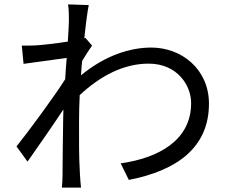

<svg xmlns="http://www.w3.org/2000/svg" viewBox="-20 -814 1040 872"><path d="M293 -720C293 -709 291 -672 288 -625C236 -617 177 -610 144 -608C120 -607 101 -606 79 -607L87 -524C150 -533 237 -545 283 -551C280 -519 278 -486 276 -454C226 -375 111 -219 55 -149L105 -80C153 -148 219 -243 268 -317C268 -301 267 -287 267 -277C265 -168 265 -117 264 -21C264 -5 263 24 261 38H348C346 20 344 -5 343 -23C338 -112 339 -173 339 -264C339 -300 340 -340 342 -382C433 -467 539 -525 655 -525C787 -525 848 -424 848 -347C849 -175 697 -96 528 -72L565 3C783 -39 930 -144 929 -345C928 -500 805 -598 667 -598C572 -598 458 -563 348 -472C349 -494 351 -516 353 -537C368 -562 385 -589 398 -607L368 -642C366 -641 365 -641 363 -640C370 -710 378 -766 383 -791L289 -794C293 -769 293 -742 293 -720Z"/></svg>

Font: Source Han Sans TC
Style: Regular
Weight: 400
Designer: Ryoko NISHIZUKA 西塚涼子 (kana, bopomofo & ideographs); Paul D. Hunt (Latin, Greek & Cyrillic); Sandoll Communications 산돌커뮤니
Foundry: Adobe
Version: Version 2.002;hotconv 1.0.116;makeotfexe 2.5.65601